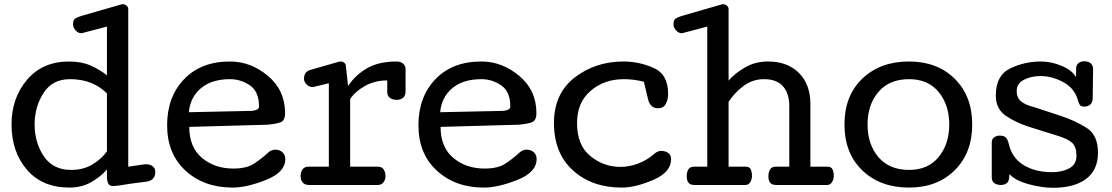

<svg xmlns="http://www.w3.org/2000/svg" viewBox="-20 -869 5224 902"><path d="M142.6 -284.2Q142.6 -199.2 185.8 -135Q229 -70.8 313.5 -70.8Q371.6 -70.8 414.1 -96.2Q456.5 -121.6 482.4 -158.2V-430.2Q451.7 -461.4 408.4 -479.2Q365.2 -497.1 308.6 -497.1Q226.1 -497.1 184.3 -431.9Q142.6 -366.7 142.6 -284.2ZM34.2 -284.2Q34.2 -408.7 107.2 -494.4Q180.2 -580.1 304.2 -580.1Q362.3 -580.1 404.8 -561.5Q447.3 -543 482.4 -515.1V-744.1L367.2 -713.9Q365.2 -713.9 364.7 -713.4Q364.3 -712.9 362.3 -712.9Q347.2 -712.9 335.2 -726.3Q323.2 -739.7 323.2 -754.9Q323.2 -775.9 334.2 -782.5Q345.2 -789.1 361.3 -793.9L549.3 -848.1Q550.3 -848.6 552.2 -848.9Q554.2 -849.1 556.6 -849.1Q566.9 -849.1 574.7 -842.5Q582.5 -835.9 582.5 -825.2V-85.9L653.3 -96.2Q655.8 -96.7 659.2 -96.9Q662.6 -97.2 666.5 -97.2Q686 -97.2 697.8 -87.6Q709.5 -78.1 709.5 -61Q709.5 -21.5 666.7 -15.4Q624 -9.3 592.3 -5.9Q573.2 -2.9 549.6 1Q525.9 4.9 510.3 4.9Q493.2 4.9 487.8 -8.3Q482.4 -21.5 482.4 -38.1V-73.2Q454.6 -39.6 409.2 -13.7Q363.8 12.2 306.6 12.2Q178.2 12.2 106.2 -72Q34.2 -156.2 34.2 -284.2Z M869.1 -272.9Q869.1 -177.2 929 -127.2Q988.8 -77.1 1076.2 -77.1Q1138.2 -77.1 1173.6 -100.3Q1209 -123.5 1241.2 -153.3Q1248.5 -159.7 1256.8 -162.8Q1265.1 -166 1273.4 -166Q1293 -166 1306.6 -154.1Q1320.3 -142.1 1320.3 -122.1Q1320.3 -59.6 1229.7 -23.7Q1139.2 12.2 1072.3 12.2Q938.5 12.2 851.8 -67.1Q765.1 -146.5 765.1 -280.8Q765.1 -413.6 844.7 -496.8Q924.3 -580.1 1060.5 -580.1Q1158.2 -580.1 1238.8 -512.5Q1319.3 -444.8 1319.3 -337.9Q1319.3 -301.3 1296.6 -293.9Q1273.9 -286.6 1239.3 -283.2ZM1196.8 -369.1Q1196.8 -439 1154.1 -468Q1111.3 -497.1 1060.5 -497.1Q974.6 -497.1 924.1 -454.6Q873.5 -412.1 867.2 -341.8L1160.6 -348.1Q1174.3 -348.6 1185.5 -353.3Q1196.8 -357.9 1196.8 -369.1Z M1799.3 -491.2Q1740.7 -491.2 1694.8 -465.3Q1648.9 -439.5 1625 -403.8V-85.9H1755.9Q1774.4 -85.9 1782.7 -72.5Q1791 -59.1 1791 -41Q1791 -24.9 1781.5 -12.5Q1772 0 1754.9 0H1432.1Q1411.6 0 1401.9 -11.7Q1392.1 -23.4 1392.1 -42Q1392.1 -60.1 1401.1 -73Q1410.2 -85.9 1429.2 -85.9H1524.9V-478L1455.1 -460.9Q1454.1 -460.4 1452.4 -460.2Q1450.7 -460 1448.2 -460Q1433.6 -460 1420.9 -471.9Q1408.2 -483.9 1408.2 -499Q1408.2 -515.6 1415.3 -525.6Q1422.4 -535.6 1436 -540L1572.3 -579.1Q1574.2 -579.1 1574.7 -579.6Q1575.2 -580.1 1577.1 -580.1H1580.1Q1590.3 -580.1 1597.7 -574Q1605 -567.9 1605 -557.1L1615.2 -464.8Q1648.9 -516.1 1703.9 -548.1Q1758.8 -580.1 1844.2 -580.1Q1860.4 -580.1 1872.8 -570.6Q1885.3 -561 1885.3 -543.9V-439.9Q1885.3 -419.4 1873.5 -409.7Q1861.8 -399.9 1843.3 -399.9Q1825.2 -399.9 1812.3 -408.9Q1799.3 -418 1799.3 -437Z M2049.8 -272.9Q2049.8 -177.2 2109.6 -127.2Q2169.4 -77.1 2256.8 -77.1Q2318.8 -77.1 2354.2 -100.3Q2389.6 -123.5 2421.9 -153.3Q2429.2 -159.7 2437.5 -162.8Q2445.8 -166 2454.1 -166Q2473.6 -166 2487.3 -154.1Q2501 -142.1 2501 -122.1Q2501 -59.6 2410.4 -23.7Q2319.8 12.2 2252.9 12.2Q2119.1 12.2 2032.5 -67.1Q1945.8 -146.5 1945.8 -280.8Q1945.8 -413.6 2025.4 -496.8Q2105 -580.1 2241.2 -580.1Q2338.9 -580.1 2419.4 -512.5Q2500 -444.8 2500 -337.9Q2500 -301.3 2477.3 -293.9Q2454.6 -286.6 2419.9 -283.2ZM2377.4 -369.1Q2377.4 -439 2334.7 -468Q2292 -497.1 2241.2 -497.1Q2155.3 -497.1 2104.7 -454.6Q2054.2 -412.1 2047.9 -341.8L2341.3 -348.1Q2355 -348.6 2366.2 -353.3Q2377.4 -357.9 2377.4 -369.1Z M2908.7 -580.1Q2982.4 -580.1 3050.5 -550Q3118.7 -520 3118.7 -428.7Q3118.7 -399.9 3107.4 -380.1Q3096.2 -360.4 3071.3 -360.4Q3034.7 -360.4 3024.4 -403.1Q3014.2 -445.8 3004.9 -484.9Q2981 -491.2 2957.8 -494.1Q2934.6 -497.1 2912.1 -497.1Q2817.9 -497.1 2754.4 -442.1Q2690.9 -387.2 2690.9 -291Q2690.9 -187 2753.2 -136Q2815.4 -85 2895 -85Q2936.5 -85 2978.5 -100.8Q3020.5 -116.7 3055.2 -147.5Q3062 -153.3 3069.8 -156.7Q3077.6 -160.2 3085.9 -160.2Q3106 -160.2 3119.4 -150.1Q3132.8 -140.1 3132.8 -122.1Q3132.8 -59.6 3048.8 -23.7Q2964.8 12.2 2900.9 12.2Q2760.7 12.2 2671.6 -68.6Q2582.5 -149.4 2582.5 -291Q2582.5 -429.7 2679.9 -504.9Q2777.3 -580.1 2908.7 -580.1Z M3569.8 -497.1Q3514.2 -497.1 3470.9 -463.6Q3427.7 -430.2 3402.8 -390.1V-85.9H3482.9Q3502 -85.9 3507.3 -73Q3512.7 -60.1 3512.7 -42Q3512.7 -27.3 3504.9 -13.7Q3497.1 0 3481.9 0H3243.2Q3222.2 0 3214.1 -11Q3206.1 -22 3206.1 -41Q3206.1 -59.1 3213.4 -72.5Q3220.7 -85.9 3239.7 -85.9H3302.7V-744.1L3188 -713.9Q3186 -713.9 3185.5 -713.4Q3185.1 -712.9 3183.1 -712.9Q3168 -712.9 3156 -726.3Q3144 -739.7 3144 -754.9Q3144 -775.9 3155 -782.5Q3166 -789.1 3182.1 -793.9L3370.1 -848.1Q3371.1 -848.6 3372.8 -848.9Q3374.5 -849.1 3377 -849.1Q3387.2 -849.1 3395 -842.5Q3402.8 -835.9 3402.8 -825.2V-490.2Q3431.2 -523.9 3479.5 -552Q3527.8 -580.1 3587.9 -580.1Q3679.2 -580.1 3733.2 -526.4Q3787.1 -472.7 3787.1 -380.9V-85.9H3866.7Q3885.7 -85.9 3891.4 -73Q3897 -60.1 3897 -42Q3897 -27.3 3888.9 -13.7Q3880.9 0 3865.7 0H3627Q3606 0 3597.9 -11Q3589.8 -22 3589.8 -41Q3589.8 -59.1 3597.4 -72.5Q3605 -85.9 3624 -85.9H3688V-372.1Q3688 -430.2 3658.4 -463.6Q3628.9 -497.1 3569.8 -497.1Z M4250.5 -497.1Q4157.7 -497.1 4106.7 -437Q4055.7 -377 4055.7 -284.2Q4055.7 -190.9 4106.7 -130.9Q4157.7 -70.8 4250.5 -70.8Q4340.8 -70.8 4390.1 -131.8Q4439.5 -192.9 4439.5 -284.2Q4439.5 -375.5 4390.1 -436.3Q4340.8 -497.1 4250.5 -497.1ZM4250.5 12.2Q4115.2 12.2 4031.2 -68.4Q3947.3 -148.9 3947.3 -284.2Q3947.3 -419.9 4031.5 -500Q4115.7 -580.1 4250.5 -580.1Q4383.3 -580.1 4465.3 -498.8Q4547.4 -417.5 4547.4 -284.2Q4547.4 -150.9 4465.3 -69.3Q4383.3 12.2 4250.5 12.2Z M4658.2 -420.4Q4658.2 -514.6 4725.6 -547.4Q4793 -580.1 4869.6 -580.1Q4919.4 -580.1 4968.3 -559.3Q5017.1 -538.6 5035.2 -506.3L5035.6 -547.9Q5035.6 -563 5046.4 -572Q5057.1 -581.1 5072.3 -581.1Q5093.8 -581.1 5104.5 -571.3Q5115.2 -561.5 5115.2 -543L5113.3 -401.9Q5111.3 -385.3 5100.6 -376.7Q5089.8 -368.2 5073.2 -368.2Q5057.1 -368.2 5051.8 -377.9Q5046.4 -387.7 5041.5 -405.8Q5024.9 -457 4972.9 -484.4Q4920.9 -511.7 4868.7 -511.7Q4823.7 -511.7 4790 -494.1Q4756.3 -476.6 4756.3 -440.9Q4756.3 -410.2 4776.4 -393.1Q4796.4 -376 4841.3 -364.7L4966.3 -323.7Q5031.7 -301.8 5085 -268.1Q5138.2 -234.4 5138.2 -151.9Q5138.2 -70.8 5082.8 -28.8Q5027.3 13.2 4927.2 13.2Q4875 13.2 4812.5 -3.7Q4750 -20.5 4722.2 -51.3Q4722.2 -19 4710.7 -9.5Q4699.2 0 4682.6 0Q4664.1 0 4651.6 -8.3Q4639.2 -16.6 4639.2 -36.1V-201.2Q4639.6 -216.3 4650.9 -224.1Q4662.1 -231.9 4676.3 -231.9Q4697.8 -231.9 4706.3 -221.9Q4714.8 -211.9 4719.2 -192.9Q4734.4 -126.5 4789.1 -93.3Q4843.8 -60.1 4921.9 -60.1Q4969.2 -60.1 5003.2 -78.1Q5037.1 -96.2 5037.1 -137.2Q5037.1 -178.2 5017.6 -197.3Q4998 -216.3 4948.2 -231.4L4815.4 -272.9Q4753.4 -292.5 4705.8 -324.7Q4658.2 -356.9 4658.2 -420.4Z"/></svg>

Font: Cutive
Style: Regular
Weight: 400
Designer: Vernon Adams
Version: Version 1.002